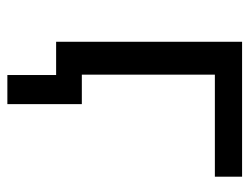

<svg xmlns="http://www.w3.org/2000/svg" viewBox="-96 -436 661 508"><g transform="rotate(90 234.0 -181.5)"><path d="M178 129V0H95V-68H255V129ZM90 0V-492H447V-420H177V0Z"/></g></svg>

Font: Nunito Sans 9pt
Style: Regular
Weight: 400
Version: Version 3.101;gftools[0.9.27]